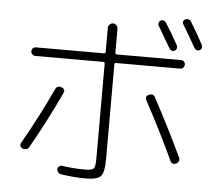

<svg xmlns="http://www.w3.org/2000/svg" viewBox="-58 -904 1116 1004"><g transform="rotate(5 500.0 -401.5)"><path d="M420.9 -8.8Q457 -8.8 465.8 -19Q474.6 -29.3 474.6 -73.2V-570.3Q474.6 -578.1 465.8 -578.1H109.4Q100.6 -578.1 93.8 -585Q86.9 -591.8 86.9 -601.1Q86.9 -610.4 93.3 -616.7Q99.6 -623 109.4 -623H465.8Q474.6 -623 474.6 -631.8V-757.8Q474.6 -767.6 482.4 -775.4Q490.2 -783.2 500 -783.2Q509.8 -783.2 517.6 -775.4Q525.4 -767.6 525.4 -757.8V-631.8Q525.4 -623 534.2 -623H871.1Q879.9 -623 886.2 -616.7Q892.6 -610.4 892.6 -601.1Q892.6 -591.8 886.2 -585Q879.9 -578.1 871.1 -578.1H534.2Q525.4 -578.1 525.4 -570.3V-68.4Q525.4 -2.9 506.8 17.1Q488.3 37.1 427.7 37.1Q364.3 37.1 295.9 26.4Q287.1 24.4 281.2 16.6Q275.4 8.8 276.4 0Q277.3 -8.8 285.2 -14.2Q293 -19.5 301.8 -17.6Q362.3 -8.8 420.9 -8.8ZM746.1 -819.3Q753.9 -823.2 761.7 -821.3Q769.5 -819.3 775.4 -810.5Q809.6 -757.8 841.8 -698.2Q845.7 -690.4 843.8 -682.1Q841.8 -673.8 834 -669.9Q816.4 -661.1 805.7 -677.7Q778.3 -724.6 739.3 -791Q734.4 -797.9 736.8 -806.6Q739.3 -815.4 746.1 -819.3ZM963.9 -683.6Q946.3 -674.8 934.6 -693.4Q901.4 -752.9 867.2 -808.6Q856.4 -825.2 874 -836.9Q881.8 -840.8 890.6 -838.9Q899.4 -836.9 904.3 -829.1Q941.4 -769.5 971.7 -711.9Q975.6 -704.1 973.6 -695.8Q971.7 -687.5 963.9 -683.6ZM85.9 -89.8Q64.5 -100.6 77.1 -122.1Q161.1 -269.5 227.5 -413.1Q238.3 -435.5 260.7 -426.8Q283.2 -418 273.4 -397.5Q207 -254.9 120.1 -100.6Q115.2 -91.8 105 -88.9Q94.7 -85.9 85.9 -89.8ZM892.6 -82Q870.1 -73.2 861.3 -93.8Q793 -241.2 709 -396.5Q698.2 -418.9 718.8 -426.8Q741.2 -437.5 752 -417Q836.9 -258.8 905.3 -113.3Q909.2 -104.5 905.3 -95.2Q901.4 -85.9 892.6 -82Z"/></g></svg>

Font: Rounded Mgen+ 1m light
Style: Regular
Weight: 200
Designer: [Source Han Sans]
Ryoko NISHIZUKA  (kana & ideographs); Paul D. Hunt (Latin, Greek & Cyrillic); Wenlong ZHANG  (bopomofo
Version: Version 1.059.20150602